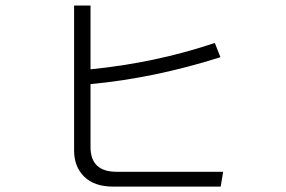

<svg xmlns="http://www.w3.org/2000/svg" viewBox="-20 -692 1040 697"><path d="M249 -145.5V-671.9H308.6V-440.4Q544.9 -463.9 759.8 -536.1L780.3 -484.4Q540 -408.2 308.6 -386.7V-158.2Q308.6 -68.4 403.3 -68.4H790L781.2 -14.6H390.6Q322.3 -14.6 285.6 -50.8Q249 -86.9 249 -145.5Z"/></svg>

Font: Gothic A1 Light
Style: Regular
Weight: 300
Version: Version 2.50